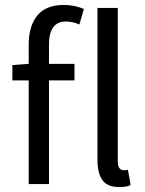

<svg xmlns="http://www.w3.org/2000/svg" viewBox="-20 -744 587 776"><path d="M96 0V-419H30V-481L96 -486V-563Q96 -638 130.5 -681Q165 -724 238 -724Q261 -724 281.5 -719.5Q302 -715 319 -708L301 -645Q274 -657 246 -657Q178 -657 178 -563V-486H281V-419H178V0ZM461 12Q414 12 394 -16Q374 -44 374 -98V-712H456V-92Q456 -72 463 -64Q470 -56 479 -56Q483 -56 486.5 -56Q490 -56 497 -58L508 4Q500 8 489 10Q478 12 461 12Z"/></svg>

Font: CV Source Sans
Style: Regular
Weight: 400
Designer: Paul D. Hunt
Foundry: Adobe Systems Incorporated
Version: Version 3.001